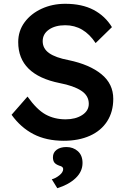

<svg xmlns="http://www.w3.org/2000/svg" viewBox="-20 -732 668 1012"><path d="M316 10Q224 10 156.5 -25Q89 -60 41 -127L125 -223Q174 -154 220.5 -128.5Q267 -103 326 -103Q378 -103 413 -125.5Q448 -148 448 -185Q448 -228 408 -254Q368 -280 295 -294Q76 -338 76 -510Q76 -569 109.5 -614.5Q143 -660 199.5 -686Q256 -712 324 -712Q412 -712 473 -680Q534 -648 570 -589L484 -505Q422 -599 324 -599Q271 -599 238 -576Q205 -553 205 -515Q205 -476 239 -452Q273 -428 342 -415Q452 -392 514.5 -341Q577 -290 577 -211Q577 -143 545 -93Q513 -43 454 -16.5Q395 10 316 10ZM282 260 253 213Q273 208 293 192Q313 176 313 159Q313 153 308.5 148.5Q304 144 292 141Q273 134 266 124Q259 114 259 97Q259 72 278.5 57.5Q298 43 330 43Q366 43 390.5 65Q415 87 415 127Q415 172 379 206.5Q343 241 282 260Z"/></svg>

Font: Readex Pro Medium
Style: Regular
Weight: 500
Designer: Bonnie Shaver-Troup, Thomas Jockin
Foundry: Lexend
Version: Version 1.204; ttfautohint (v1.8.4.7-5d5b)